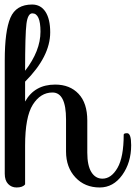

<svg xmlns="http://www.w3.org/2000/svg" viewBox="-20 -826 600 849"><path d="M527 -231Q528 -237 542 -237Q560 -237 560 -184Q560 -107 520.5 -52Q481 3 421 3Q355 3 313.5 -41.5Q272 -86 272 -156V-298Q272 -417 212 -417Q159 -417 125 -363Q91 -309 91 -182V-11Q81 3 53 3Q31 3 16 -12.5Q1 -28 1 -58V-559Q1 -689 26 -747.5Q51 -806 122 -806Q160 -806 181 -774Q202 -742 202 -683Q202 -576 91 -465V-377Q133 -452 224 -452Q289 -452 327.5 -411Q366 -370 366 -293V-151Q366 -94 384 -65Q402 -36 433 -36Q472 -36 499.5 -83.5Q527 -131 527 -231ZM91 -513Q159 -601 159 -686Q159 -767 123 -767Q103 -767 97 -721Q91 -675 91 -513Z"/></svg>

Font: Sofia
Style: Regular
Weight: 400
Designer: Paula Nazal and Daniel Hernndez
Foundry: Paula Nazal, Daniel Hernndez
Version: Version 1.001